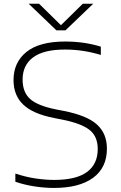

<svg xmlns="http://www.w3.org/2000/svg" viewBox="-20 -964 624 994"><path d="M259 9Q211.5 9 159.8 1.2Q108 -6.5 59.5 -23V-65.5Q113.5 -47.5 164.8 -40Q216 -32.5 260 -32.5Q374.5 -32.5 430.2 -73.5Q486 -114.5 486 -192.5Q486 -259 442.2 -292.5Q398.5 -326 298.5 -345.5L260.5 -353Q151.5 -374 100.8 -422Q50 -470 50 -549.5Q50 -641 116.8 -695Q183.5 -749 317.5 -749Q416 -749 502 -722.5V-679.5Q411 -707.5 316 -707.5Q206 -707.5 151.5 -667Q97 -626.5 97 -552Q97 -486.5 136 -451.5Q175 -416.5 270.5 -397.5L309 -390Q429.5 -366.5 481.5 -319.8Q533.5 -273 533.5 -194.5Q533.5 -96 462 -43.5Q390.5 9 259 9ZM272 -807 128.5 -944.5H182.5L295.5 -833.5L408.5 -944.5H462.5L319 -807Z"/></svg>

Font: Encode Sans Expanded ExtraLight
Style: Regular
Weight: 200
Width: 7
Designer: Multiple Designers
Foundry: Impallari Type
Version: Version 3.000; ttfautohint (v1.8.3) -l 8 -r 50 -G 200 -x 14 